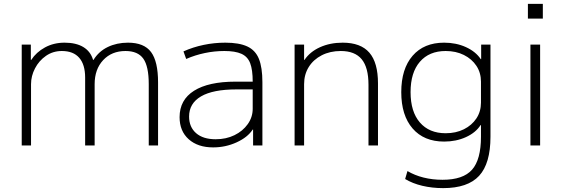

<svg xmlns="http://www.w3.org/2000/svg" viewBox="-20 -750 2920 990"><path d="M92 0V-520H139V-441H141Q167 -481 212 -505.5Q257 -530 313 -530Q372 -530 409.5 -507.5Q447 -485 460 -441H462Q489 -485 535.5 -507.5Q582 -530 640 -530Q723 -530 759 -481.5Q795 -433 795 -325V0H747V-316Q747 -408 719 -447.5Q691 -487 627 -487Q556 -487 512 -440Q468 -393 468 -316V0H419V-350Q419 -417 388.5 -452Q358 -487 299 -487Q253 -487 217 -462Q181 -437 160.5 -397.5Q140 -358 140 -316V0Z M1079 10Q1000 10 953 -32Q906 -74 906 -146Q906 -235 980.5 -282Q1055 -329 1194 -329H1283Q1283 -390 1270 -424Q1257 -458 1225 -472.5Q1193 -487 1137 -487Q1086 -487 1036 -476.5Q986 -466 940 -446L926 -485Q975 -507 1030 -518.5Q1085 -530 1142 -530Q1213 -530 1255 -510.5Q1297 -491 1315 -446.5Q1333 -402 1333 -326V0H1285V-82H1283Q1257 -42 1200 -16Q1143 10 1079 10ZM1092 -32Q1146 -32 1189 -53Q1232 -74 1257.5 -110Q1283 -146 1283 -189V-289H1199Q1078 -289 1016.5 -253Q955 -217 955 -149Q955 -95 991 -63.5Q1027 -32 1092 -32Z M1499 0V-520H1548V-441H1550Q1578 -483 1630 -506.5Q1682 -530 1747 -530Q1840 -530 1884.5 -478.5Q1929 -427 1929 -320V0H1880V-313Q1880 -402 1845 -444.5Q1810 -487 1737 -487Q1682 -487 1639 -465Q1596 -443 1572 -404.5Q1548 -366 1548 -316V0Z M2265 220Q2208 220 2157.5 208Q2107 196 2069 173L2081 132Q2118 154 2164 165.5Q2210 177 2262 177Q2368 177 2414 125Q2460 73 2460 -45V-105H2458Q2433 -66 2382.5 -43Q2332 -20 2270 -20Q2166 -20 2107.5 -87.5Q2049 -155 2049 -275Q2049 -395 2107.5 -462.5Q2166 -530 2270 -530Q2332 -530 2382.5 -507Q2433 -484 2459 -445H2461V-520H2509V-45Q2509 93 2450.5 156.5Q2392 220 2265 220ZM2278 -63Q2331 -63 2372 -83.5Q2413 -104 2436.5 -139.5Q2460 -175 2460 -221V-329Q2460 -375 2436.5 -410.5Q2413 -446 2372 -466.5Q2331 -487 2278 -487Q2193 -487 2145 -431.5Q2097 -376 2097 -275Q2097 -174 2145 -118.5Q2193 -63 2278 -63Z M2702 -654V-730H2779V-654ZM2715 0V-520H2765V0Z"/></svg>

Font: M PLUS 1 Light
Style: Regular
Weight: 300
Designer: Coji Morishita
Foundry: UNDERFOREST DESIGN
Version: Version 1.001